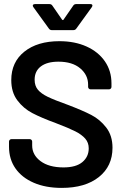

<svg xmlns="http://www.w3.org/2000/svg" viewBox="-20 -909 615 937"><path d="M24 -193V-218Q24 -223 27.5 -226.5Q31 -230 36 -230H125Q130 -230 133.5 -226.5Q137 -223 137 -218V-199Q137 -153 178 -122.5Q219 -92 290 -92Q351 -92 382 -118Q413 -144 413 -185Q413 -213 396 -232.5Q379 -252 347.5 -268Q316 -284 253 -308Q182 -334 138 -357Q94 -380 64.5 -419.5Q35 -459 35 -518Q35 -606 99 -657Q163 -708 270 -708Q345 -708 402.5 -682Q460 -656 492 -609.5Q524 -563 524 -502V-485Q524 -480 520.5 -476.5Q517 -473 512 -473H422Q417 -473 413.5 -476.5Q410 -480 410 -485V-496Q410 -543 371.5 -575.5Q333 -608 265 -608Q210 -608 179.5 -585Q149 -562 149 -520Q149 -490 165 -471Q181 -452 213 -436.5Q245 -421 312 -397Q383 -370 425.5 -348Q468 -326 498.5 -286.5Q529 -247 529 -188Q529 -98 462.5 -45Q396 8 281 8Q203 8 145 -17Q87 -42 55.5 -87Q24 -132 24 -193ZM140 -881Q140 -889 151 -889H222Q231 -889 236 -881L283 -813Q285 -811 287 -811Q289 -811 290 -813L337 -881Q342 -889 351 -889H421Q431 -889 431 -882Q431 -879 428 -874L352 -769Q347 -762 338 -762H233Q224 -762 219 -769L143 -874Q140 -879 140 -881Z"/></svg>

Font: Barlow SemiBold
Style: Regular
Weight: 600
Designer: Jeremy Tribby
Foundry: Tribby Type
Version: Version 1.422